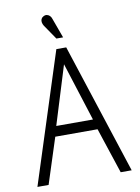

<svg xmlns="http://www.w3.org/2000/svg" viewBox="-96 -951 739 1015"><g transform="rotate(-10 273.5 -443.5)"><path d="M253 -862Q250 -872 243 -878.5Q236 -885 227 -886.5Q218 -888 208 -882Q200 -878 196.5 -869.5Q193 -861 195 -851.5Q197 -842 202 -834L256 -755H292ZM527 0 299 -700H246L21 0H81L160 -245H387L468 0ZM175 -300 272 -614 372 -300Z"/></g></svg>

Font: Advent Pro
Style: Regular
Weight: 400
Designer: VivaRado, Andreas Kalpakidis
Foundry: VivaRado, Andreas Kalpakidis
Version: Version 3.000